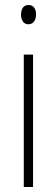

<svg xmlns="http://www.w3.org/2000/svg" viewBox="-20 -747 224 767"><path d="M94 -727C72 -727 64 -709 64 -688C64 -667 74 -650 93 -650C112 -650 124 -665 124 -689C124 -709 116 -727 94 -727ZM112 -529H75V0H112Z"/></svg>

Font: Noto Sans Sinhala UI ExtraCondensed ExtraLight
Style: Regular
Weight: 200
Width: 2
Designer: Jelle Bosma - Monotype Design Team
Foundry: Monotype Imaging Inc.
Version: Version 2.006